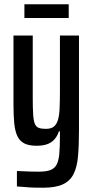

<svg xmlns="http://www.w3.org/2000/svg" viewBox="-20 -676 436 897"><path d="M181 201Q160 201 139 200.5Q118 200 98 198Q78 196 59 195V123Q71 123 87 124Q103 125 122 125.5Q141 126 161 126Q196 126 215.5 118.5Q235 111 244.5 93Q254 75 257 43.5Q260 12 260 -38V-62H255Q248 -40 234 -24.5Q220 -9 199.5 -2Q179 5 151 5Q115 5 93.5 -6Q72 -17 61 -40.5Q50 -64 46.5 -100.5Q43 -137 43 -188V-510H133V-217Q133 -169 135 -140Q137 -111 143 -97Q149 -83 161.5 -78.5Q174 -74 194 -74Q218 -74 231 -84Q244 -94 250.5 -115Q257 -136 258.5 -170.5Q260 -205 260 -253V-510H349V-69Q349 3 344.5 54Q340 105 323.5 137.5Q307 170 273 185.5Q239 201 181 201ZM94 -592V-656H301V-592Z"/></svg>

Font: Saira ExtraCondensed SemiBold
Style: Regular
Weight: 600
Width: 2
Designer: Hector Gatti with collaboration of the Omnibus-Type team
Foundry: Omnibus-Type
Version: Version 1.101